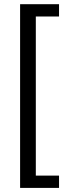

<svg xmlns="http://www.w3.org/2000/svg" viewBox="-20 -756 323 937"><path d="M78.1 161V-735.5H268.1V-675.5H154.8V101H268.1V161Z"/></svg>

Font: Archivo SemiBold Condensed
Style: Regular
Weight: 600
Width: 3
Version: Version 2.001